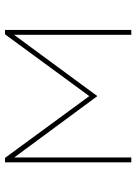

<svg xmlns="http://www.w3.org/2000/svg" viewBox="94 -652 557 786"><g transform="rotate(-90 373.0 -258.5)"><path d="M102 0H122V-479L373 -139L624 -480V0H644V-517H626L373 -172L120 -517H102Z"/></g></svg>

Font: Chess Sans Thin
Style: Regular
Weight: 100
Designer: Wolf Bōese
Foundry: Wolf Bōese
Version: Version 7.223;Glyphs 3.3 (3306)